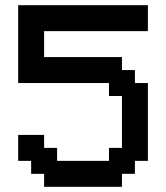

<svg xmlns="http://www.w3.org/2000/svg" viewBox="-20 -720 640 740"><path d="M50 -100H100V-50H150V0H450V-50H500V-100H550V-400H500V-450H450V-500H150V-600H550V-700H50V-400H400V-350H450V-150H400V-100H200V-150H150V-200H50Z"/></svg>

Font: Matrix Sans Video
Style: Regular
Weight: 400
Designer: Brad Neil
Version: Version 1.100